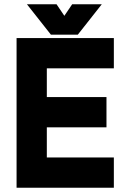

<svg xmlns="http://www.w3.org/2000/svg" viewBox="-20 -878 610 898"><path d="M57.5 0V-700H512.5V-558.5H199V-424H478V-282.5H199V-141.5H512.5V0ZM130 -71H447.5H130V-353.5H412.5H130V-629.5H447.5H130ZM218 -716 106 -858H244.5L281 -804L317.5 -858H456L344 -716ZM251.5 -755H308.5L351 -813L308.5 -755H251.5L209 -813Z"/></svg>

Font: Tourney Thin Black
Style: Regular
Weight: 900
Version: Version 1.015